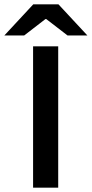

<svg xmlns="http://www.w3.org/2000/svg" viewBox="-70 -868 424 888"><path d="M83 0V-653.8H199.2V0ZM-49.8 -704.1 84 -848.1H200.2L334 -704.1H242.2L144 -779.8H140.1L42 -704.1Z"/></svg>

Font: Source Sans 3 Semibold
Style: Regular
Weight: 600
Designer: Paul D. Hunt
Foundry: Adobe
Version: Version 3.052;hotconv 1.1.0;makeotfexe 2.6.0